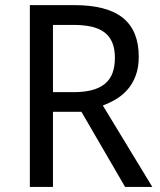

<svg xmlns="http://www.w3.org/2000/svg" viewBox="-20 -734 630 754"><path d="M188 -294.9V0H97.2V-713.9H271Q400.9 -713.9 462.9 -663.6Q524.9 -613.3 524.9 -511.2Q524.9 -468.8 512.9 -437Q501 -405.3 481.2 -382.6Q461.4 -359.9 436 -344.7Q410.6 -329.6 383.8 -319.8L578.1 0H471.2L299.8 -294.9ZM188 -372.1H268.1Q312 -372.1 342.8 -380.6Q373.5 -389.2 393.3 -406Q413.1 -422.9 422.1 -448Q431.2 -473.1 431.2 -506.8Q431.2 -542 421.1 -566.4Q411.1 -590.8 390.9 -606.4Q370.6 -622.1 339.6 -629.2Q308.6 -636.2 266.1 -636.2H188Z"/></svg>

Font: Droid Sans
Style: Regular
Weight: 400
Foundry: Ascender Corporation
Version: Version 1.00 build 114